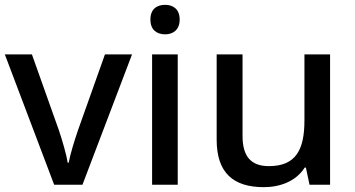

<svg xmlns="http://www.w3.org/2000/svg" viewBox="-20 -764 1468 794"><path d="M204 0H321L526 -539H414L302 -224C288 -183 270 -125 264 -91H260C255 -124 238 -182 224 -224L112 -539H0Z M663 -744C629 -744 602 -727 602 -683C602 -640 629 -622 663 -622C695 -622 723 -640 723 -683C723 -727 695 -744 663 -744ZM715 -539H609V0H715Z M1345 -539H1239V-266C1239 -144 1203 -77 1092 -77C1017 -77 983 -118 983 -202V-539H876V-186C876 -49 945 10 1071 10C1139 10 1205 -15 1240 -71H1245L1260 0H1345Z"/></svg>

Font: Noto Sans Malayalam Medium
Style: Regular
Weight: 500
Designer: Jelle Bosma - Monotype Design Team
Foundry: Monotype Imaging Inc.
Version: Version 2.104